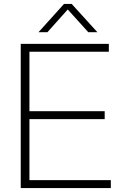

<svg xmlns="http://www.w3.org/2000/svg" viewBox="-20 -952 630 972"><path d="M531 -730V-690H129V-389H510V-349H129V-40H541V0H85V-730ZM175 -789 304 -932H343L473 -789H427L323 -904L220 -789Z"/></svg>

Font: Nacelle UltraLight
Style: Regular
Weight: 200
Designer: Sora Sagano
Foundry: Sora Sagano
Version: Version 1.000;FEAKit 1.0